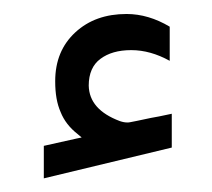

<svg xmlns="http://www.w3.org/2000/svg" viewBox="-20 -1160 309 280"><path d="M93.3 -964.4 99.1 -959.5 91.8 -958 43.9 -947.3V-899.9L230.5 -944.8V-994.1C226.1 -993.2 219.7 -991.7 211.9 -990.2C203.6 -988.8 196.3 -987.3 189.5 -985.8C182.6 -984.4 176.3 -982.9 170.4 -981.9C168.5 -981.4 167 -981.4 165.5 -981.4C162.6 -981.4 159.2 -981.9 154.8 -983.4C125 -994.6 109.9 -1011.7 109.4 -1035.2C109.4 -1052.7 115.2 -1065.9 126.5 -1074.2C137.7 -1082.5 152.3 -1086.9 171.4 -1086.9C190.4 -1086.9 209 -1081.5 227.5 -1071.3V-1121.1C207 -1133.3 186 -1139.6 164.6 -1139.6C134.3 -1139.6 109.4 -1130.9 89.8 -1112.8C70.3 -1094.7 60.5 -1071.3 60.5 -1041.5C60.5 -1023.4 63 -1008.8 68.4 -996.6C73.2 -984.4 81.5 -973.6 93.3 -964.4Z"/></svg>

Font: Shabnam FD Light
Style: Regular
Weight: 300
Foundry: DejaVu fonts team - Redesigned by Saber Rastikerdar - Based on Vazir font
Version: Version 5.00;October 20, 2019;FontCreator 12.0.0.2547 64-bit